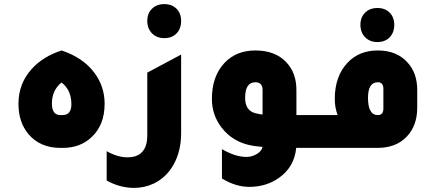

<svg xmlns="http://www.w3.org/2000/svg" viewBox="-20 -721 2134 936"><path d="M275 0Q175 0 118 -68Q70 -126 70 -215Q70 -312 133 -383Q188 -445 280 -475Q386 -440 441 -365Q490 -299 490 -215Q490 -112 427 -53Q372 0 285 0ZM275 -160H285Q328 -160 328 -213Q328 -282 280 -319Q233 -281 233 -216Q233 -160 275 -160Z M781 -535Q744 -535 721 -558.5Q698 -582 698 -619Q698 -656 721 -678.5Q744 -701 781 -701Q818 -701 840.5 -678.5Q863 -656 863 -619Q863 -581 840.5 -558Q818 -535 781 -535ZM863 -72Q863 14 827.5 79Q792 144 729 174Q684 195 633 195Q565 195 500 159V16Q553 46 602 46Q622 46 639 41Q698 22 698 -60V-367L863 -455Z M1525 -160V0H1424Q1415 93 1340 146Q1278 190 1195 190Q1129 190 1062 149V6Q1127 44 1181 44Q1209 44 1232.5 29.5Q1256 15 1260 -5Q1242 -6 1215 -10Q1118 -25 1061 -98Q1013 -160 1013 -238Q1013 -351 1076 -416Q1133 -475 1225 -475Q1324 -475 1378 -415Q1425 -364 1425 -282V-160ZM1260 -282Q1260 -320 1225 -320Q1175 -320 1175 -244Q1175 -182 1225 -169Q1232 -167 1249 -164Q1256 -164 1260 -163Z M1820 -516Q1783 -516 1760 -539.5Q1737 -563 1737 -600Q1737 -637 1760 -659.5Q1783 -682 1820 -682Q1857 -682 1879.5 -659.5Q1902 -637 1902 -600Q1902 -562 1879.5 -539Q1857 -516 1820 -516ZM1505 0V-160H1626Q1612 -197 1612 -238Q1612 -350 1675 -416Q1731 -475 1822 -475Q1915 -475 1968 -415Q2014 -364 2014 -282V-196Q2014 -108 1962 -54Q1910 0 1820 0ZM1849 -288Q1849 -320 1822 -320Q1774 -320 1774 -244Q1774 -160 1822 -160Q1849 -160 1849 -192Z"/></svg>

Font: Tajawal Black
Style: Regular
Weight: 900
Designer: Boutros Fonts
Foundry: Created by Boutros International 2017
Version: Version 1.700